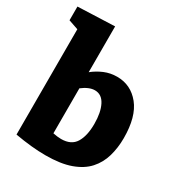

<svg xmlns="http://www.w3.org/2000/svg" viewBox="-189 -906 970 1042"><g transform="rotate(30 296.0 -384.5)"><path d="M249 13Q165 13 58 -6V-666L-3 -687V-773L228 -782V-495Q259 -520 296 -535.5Q333 -551 375 -551Q461 -551 516.5 -482.5Q572 -414 572 -280Q572 -219 556.5 -165.5Q541 -112 505 -72Q469 -32 406.5 -9.5Q344 13 249 13ZM279 -106Q342 -106 368.5 -149Q395 -192 395 -267Q395 -339 372.5 -383Q350 -427 307 -427Q271 -427 228 -394V-112Q257 -106 279 -106Z"/></g></svg>

Font: Bitter ExtraBold
Style: Regular
Weight: 800
Designer: Sol Matas, and Bitter project Authors
Foundry: Sol Matas
Version: Version 2.001